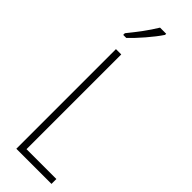

<svg xmlns="http://www.w3.org/2000/svg" viewBox="-313 -961 973 973"><g transform="rotate(45 173.5 -474.5)"><path d="M202 -941V-949H158C127 -898 95 -856 52 -803V-791H74C113 -828 171 -894 202 -941ZM77 0H329V-35H115V-714H77Z"/></g></svg>

Font: Noto Sans Sinhala ExtraCondensed ExtraLight
Style: Regular
Weight: 200
Width: 2
Designer: Jelle Bosma - Monotype Design Team
Foundry: Monotype Imaging Inc.
Version: Version 2.006